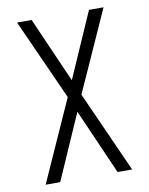

<svg xmlns="http://www.w3.org/2000/svg" viewBox="-83 -581 666 857"><g transform="rotate(-10 250.0 -152.5)"><path d="M54 215 219 -153 54 -520H120L250 -224L380 -520H446L281 -153L446 215H380L250 -81L120 215Z"/></g></svg>

Font: Iosevka Fixed Light
Style: Regular
Weight: 300
Monospace: yes
Designer: Belleve Invis
Foundry: Belleve Invis
Version: Version 32.3.0